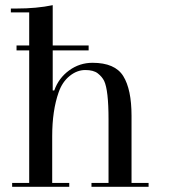

<svg xmlns="http://www.w3.org/2000/svg" viewBox="-20 -723 675 743"><path d="M44 -528V-547H93V-675H22V-690H43Q122 -690 184 -703V-547H323V-528H184V-373H190Q207 -421 247.5 -450.5Q288 -480 338 -480Q425 -480 457 -428.5Q489 -377 489 -275V-15H555V0H334V-15H400V-261Q400 -374 383 -410Q375 -426 358.5 -439Q342 -452 310 -452Q278 -452 249.5 -429Q221 -406 207 -366Q182 -295 182 -196V-15H248V0H27V-15H93V-528Z"/></svg>

Font: Elsie
Style: Regular
Weight: 400
Designer: Alejandro Inler
Foundry: Alejandro Inler
Version: 1.002